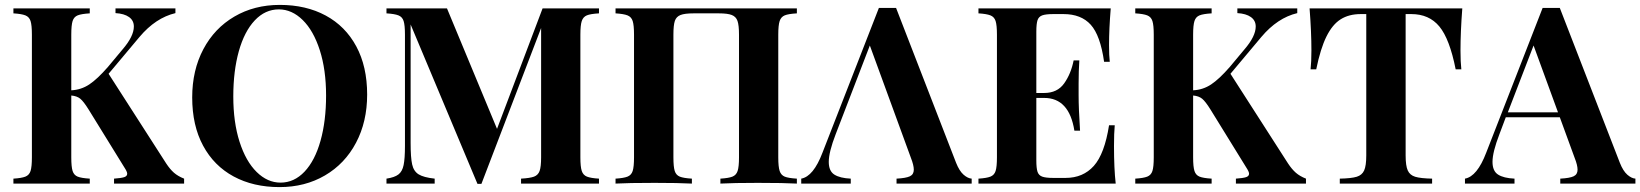

<svg xmlns="http://www.w3.org/2000/svg" viewBox="-20 -742 6630 776"><path d="M724.1 -20V0H440.9V-20Q469.2 -22 481.7 -25.9Q494.1 -29.8 494.1 -40Q494.1 -47.9 482.9 -64.9L337.9 -299.8Q317.9 -332 304.4 -343Q291 -354 268.1 -356V-106Q268.1 -67.9 273.4 -51Q278.8 -34.2 293.9 -28.1Q309.1 -22 342.8 -20V0H34.2V-20Q66.9 -22 82.5 -28.1Q98.1 -34.2 103.5 -51Q108.9 -67.9 108.9 -106V-602.1Q108.9 -640.1 103.5 -657Q98.1 -673.8 82.5 -679.9Q66.9 -686 34.2 -688V-708H342.8V-688Q309.1 -686 293.9 -679.9Q278.8 -673.8 273.4 -657Q268.1 -640.1 268.1 -602.1V-377Q308.1 -378.9 341.1 -400.9Q374 -422.9 416 -471.2L475.1 -542Q521 -595.2 521 -634.8Q521 -659.2 501.5 -673.1Q481.9 -687 446.8 -689V-708H689V-689Q608.9 -669.9 543.9 -592.8L418.9 -443.8L651.9 -81.1Q667 -58.1 683.1 -43.9Q699.2 -29.8 724.1 -20Z M1463.9 -359.9Q1463.9 -250 1418.9 -165Q1374 -80.1 1293.5 -33Q1212.9 14.2 1109.9 14.2Q1003.9 14.2 924.3 -28.8Q844.7 -71.8 800.8 -153.3Q756.8 -234.9 756.8 -348.1Q756.8 -458 801.8 -543Q846.7 -627.9 927.2 -675Q1007.8 -722.2 1110.8 -722.2Q1216.8 -722.2 1296.4 -679.2Q1376 -636.2 1419.9 -554.7Q1463.9 -473.1 1463.9 -359.9ZM922.9 -352.1Q922.9 -248 948.2 -168.9Q973.6 -89.8 1017.3 -46.9Q1061 -3.9 1113.8 -3.9Q1168.9 -3.9 1210.9 -48.3Q1252.9 -92.8 1275.4 -172.9Q1297.9 -252.9 1297.9 -356Q1297.9 -460 1272.5 -539.1Q1247.1 -618.2 1203.4 -661.1Q1159.7 -704.1 1106.9 -704.1Q1051.8 -704.1 1009.8 -659.7Q967.8 -615.2 945.3 -535.2Q922.9 -455.1 922.9 -352.1Z M2325.7 -602.1V-106Q2325.7 -67.9 2331.3 -51Q2336.9 -34.2 2352.3 -28.1Q2367.7 -22 2400.9 -20V0H2085.9V-20Q2122.1 -22 2138.4 -28.1Q2154.8 -34.2 2160.9 -51Q2167 -67.9 2167 -106V-628.9L1925.8 1H1909.7L1639.6 -643.1V-164.1Q1639.6 -105 1645.8 -77.4Q1651.9 -49.8 1671.9 -37.4Q1691.9 -24.9 1736.8 -20V0H1542V-20Q1574.7 -24.9 1590.3 -36.9Q1606 -48.8 1611.3 -75Q1616.7 -101.1 1616.7 -151.9V-602.1Q1616.7 -640.1 1611.3 -657Q1606 -673.8 1590.3 -679.9Q1574.7 -686 1542 -688V-708H1786.6L1988.8 -221.2L2172.9 -708H2400.9V-688Q2366.7 -686 2351.8 -679.9Q2336.9 -673.8 2331.3 -657Q2325.7 -640.1 2325.7 -602.1Z M3200.7 -688Q3166.5 -686 3151.6 -679.9Q3136.7 -673.8 3131.1 -657Q3125.5 -640.1 3125.5 -602.1V-106Q3125.5 -67.9 3131.1 -51Q3136.7 -34.2 3151.6 -28.1Q3166.5 -22 3200.7 -20V0Q3149.4 -2.9 3042.5 -2.9Q2944.8 -2.9 2891.6 0V-20Q2924.8 -22 2940.2 -28.1Q2955.6 -34.2 2961.2 -51Q2966.8 -67.9 2966.8 -106V-602.1Q2966.8 -640.1 2960.7 -657.5Q2954.6 -674.8 2937.5 -681.4Q2920.4 -688 2885.7 -688H2782.7Q2747.6 -688 2730.5 -681.4Q2713.4 -674.8 2707.5 -657.5Q2701.7 -640.1 2701.7 -602.1V-106Q2701.7 -67.9 2707 -51Q2712.4 -34.2 2727.5 -28.1Q2742.7 -22 2776.4 -20V0Q2722.7 -2.9 2625.5 -2.9Q2518.6 -2.9 2467.8 0V-20Q2500.5 -22 2516.1 -28.1Q2531.7 -34.2 2537.1 -51Q2542.5 -67.9 2542.5 -106V-602.1Q2542.5 -640.1 2537.1 -657Q2531.7 -673.8 2516.1 -679.9Q2500.5 -686 2467.8 -688V-708H3200.7Z M3495.6 -558.1 3357.4 -199.2Q3329.6 -127 3329.6 -87.9Q3329.6 -50.8 3352.1 -36.4Q3374.5 -22 3418.5 -20V0H3218.3V-20Q3267.6 -28.8 3304.2 -125L3532.2 -710H3601.6L3844.2 -84Q3857.4 -50.8 3874.5 -35.9Q3891.6 -21 3907.2 -20V0H3603.5V-20Q3641.6 -22 3657.5 -29.5Q3673.3 -37.1 3673.3 -56.2Q3673.3 -74.2 3661.6 -104Z M4489.3 0H3934.6V-20Q3967.3 -22 3982.9 -28.1Q3998.5 -34.2 4003.9 -51Q4009.3 -67.9 4009.3 -106V-602.1Q4009.3 -640.1 4003.9 -657Q3998.5 -673.8 3982.9 -679.9Q3967.3 -686 3934.6 -688V-708H4469.2Q4462.4 -625 4462.4 -560.1Q4462.4 -516.1 4465.3 -492.2H4442.4Q4427.2 -599.1 4388.4 -642.1Q4349.6 -685.1 4278.3 -685.1H4237.3Q4206.5 -685.1 4192.4 -679.9Q4178.2 -674.8 4173.3 -660.4Q4168.5 -646 4168.5 -613.8V-366.2H4200.2Q4253.4 -366.2 4281 -405Q4308.6 -443.8 4319.3 -498H4342.3Q4339.4 -456.1 4339.4 -403.8V-356Q4339.4 -305.2 4345.2 -213.9H4322.3Q4301.3 -346.2 4200.2 -346.2H4168.5V-94.2Q4168.5 -62 4173.3 -47.6Q4178.2 -33.2 4192.4 -28.1Q4206.5 -22.9 4237.3 -22.9H4286.6Q4357.4 -22.9 4400.9 -71.5Q4444.3 -120.1 4462.4 -235.8H4485.4Q4482.4 -203.1 4482.4 -151.9Q4482.4 -60.1 4489.3 0Z M5258.3 -20V0H4975.1V-20Q5003.4 -22 5015.9 -25.9Q5028.3 -29.8 5028.3 -40Q5028.3 -47.9 5017.1 -64.9L4872.1 -299.8Q4852.1 -332 4838.6 -343Q4825.2 -354 4802.2 -356V-106Q4802.2 -67.9 4807.6 -51Q4813 -34.2 4828.1 -28.1Q4843.3 -22 4877 -20V0H4568.4V-20Q4601.1 -22 4616.7 -28.1Q4632.3 -34.2 4637.7 -51Q4643.1 -67.9 4643.1 -106V-602.1Q4643.1 -640.1 4637.7 -657Q4632.3 -673.8 4616.7 -679.9Q4601.1 -686 4568.4 -688V-708H4877V-688Q4843.3 -686 4828.1 -679.9Q4813 -673.8 4807.6 -657Q4802.2 -640.1 4802.2 -602.1V-377Q4842.3 -378.9 4875.2 -400.9Q4908.2 -422.9 4950.2 -471.2L5009.3 -542Q5055.2 -595.2 5055.2 -634.8Q5055.2 -659.2 5035.6 -673.1Q5016.1 -687 4981 -689V-708H5223.1V-689Q5143.1 -669.9 5078.1 -592.8L4953.1 -443.8L5186 -81.1Q5201.2 -58.1 5217.3 -43.9Q5233.4 -29.8 5258.3 -20Z M5882.8 -538.1Q5882.8 -491.2 5886.2 -461.9H5863.3Q5838.9 -585 5797.4 -635Q5755.9 -685.1 5684.1 -685.1H5661.1V-113.8Q5661.1 -71.8 5669.7 -53Q5678.2 -34.2 5699.7 -27.6Q5721.2 -21 5768.1 -20V0H5395V-20Q5441.9 -21 5463.4 -27.6Q5484.9 -34.2 5493.4 -53Q5502 -71.8 5502 -113.8V-685.1H5480Q5432.1 -685.1 5398.7 -664.1Q5365.2 -643.1 5341.1 -594.5Q5316.9 -545.9 5299.8 -461.9H5276.9Q5280.3 -491.2 5280.3 -538.1Q5280.3 -612.8 5272.9 -708H5890.1Q5882.8 -612.8 5882.8 -538.1Z M6589.8 -20V0H6286.1V-20Q6324.2 -22 6340.1 -29.5Q6356 -37.1 6356 -56.2Q6356 -74.2 6344.2 -104L6284.2 -268.1H6065.9L6040 -199.2Q6012.2 -127 6012.2 -87.9Q6012.2 -50.8 6034.7 -36.4Q6057.1 -22 6101.1 -20V0H5900.9V-20Q5950.2 -28.8 5986.8 -125L6214.8 -710H6284.2L6526.9 -84Q6540 -50.8 6557.1 -35.9Q6574.2 -21 6589.8 -20ZM6276.9 -288.1 6178.2 -558.1 6074.2 -288.1Z"/></svg>

Font: Neothic
Style: Regular
Weight: 400
Designer: Vasily Draigo aka Daymarius
Foundry: Vasily Draigo aka Daymarius
Version: Version 1.00 May 8, 2019, initial release